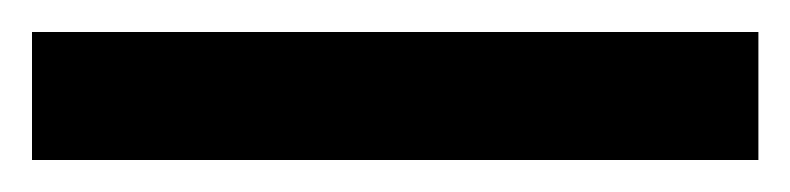

<svg xmlns="http://www.w3.org/2000/svg" viewBox="-22 60 494 120"><path d="M452 160H-2V80H452Z"/></svg>

Font: Noto Sans Ethiopic Condensed SemiBold
Style: Regular
Weight: 600
Width: 3
Designer: Monotype Design Team
Foundry: Monotype Imaging Inc.
Version: Version 2.102; ttfautohint (v1.8.4.7-5d5b)